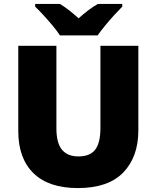

<svg xmlns="http://www.w3.org/2000/svg" viewBox="-20 -947 797 977"><path d="M684 -284Q684 -149 607.5 -69.5Q531 10 376 10Q228 10 150.5 -65.5Q73 -141 73 -280V-714H267V-295Q267 -219 295.5 -185Q324 -151 379 -151Q438 -151 464.5 -185.5Q491 -220 491 -296V-714H684ZM285 -767Q270 -790 247.5 -817Q225 -844 201.5 -869.5Q178 -895 159 -913V-927H285Q311 -911 332.5 -894Q354 -877 380 -854Q406 -877 429 -894.5Q452 -912 478 -927H602V-913Q585 -896 561.5 -870.5Q538 -845 515.5 -817.5Q493 -790 477 -767Z"/></svg>

Font: Noto Sans Black
Style: Regular
Weight: 900
Designer: Monotype Design Team
Foundry: Monotype Imaging Inc.
Version: Version 2.007